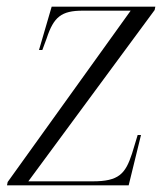

<svg xmlns="http://www.w3.org/2000/svg" viewBox="-20 -556 503 576"><path d="M1 0H366L403 -151H393L376 -95C356 -34 336 -12 258 -12H65L444 -526L446 -536H135L97 -406H107L120 -441C141 -505 164 -524 228 -524H372L3 -10Z"/></svg>

Font: Noto Serif Display Light
Style: Italic
Weight: 300
Italic angle: -12°
Designer: Monotype Design Team
Foundry: Monotype Imaging Inc.
Version: Version 2.009